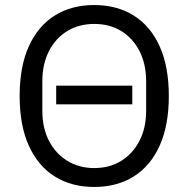

<svg xmlns="http://www.w3.org/2000/svg" viewBox="-20 -730 748 762"><path d="M354 12Q264 12 197.5 -29.5Q131 -71 94.5 -151.5Q58 -232 58 -349Q58 -466 94.5 -546.5Q131 -627 197.5 -668.5Q264 -710 354 -710Q444 -710 510.5 -668.5Q577 -627 613.5 -546.5Q650 -466 650 -349Q650 -232 613.5 -151.5Q577 -71 510.5 -29.5Q444 12 354 12ZM354 -63Q415 -63 461 -91.5Q507 -120 533.5 -171Q560 -222 560 -291V-407Q560 -476 533.5 -527.5Q507 -579 461 -607Q415 -635 354 -635Q294 -635 247.5 -607Q201 -579 174.5 -527.5Q148 -476 148 -407V-291Q148 -222 174.5 -171Q201 -120 247.5 -91.5Q294 -63 354 -63ZM505 -316H203V-390H505Z"/></svg>

Font: IBM Plex Sans
Style: Regular
Weight: 400
Designer: Mike Abbink, Paul van der Laan, Pieter van Rosmalen
Foundry: Bold Monday
Version: Version 3.201